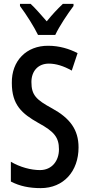

<svg xmlns="http://www.w3.org/2000/svg" viewBox="-20 -960 460 990"><path d="M176 -780H265C286 -825 329 -889 359 -929V-940H304C272 -909 253 -889 221 -850C191 -884 162 -918 138 -940H83V-929C116 -885 155 -823 176 -780ZM385 -200C385 -292 340 -351 249 -401C166 -446 142 -470 142 -537C142 -592 175 -632 232 -632C268 -632 308 -620 350 -596L380 -686C338 -708 286 -724 229 -724C116 -725 39 -646 41 -532C41 -419 93 -374 178 -326C259 -282 284 -252 284 -190C284 -131 248 -83 186 -83C140 -83 83 -98 36 -126V-24C82 0 132 10 190 10C308 10 385 -77 385 -200Z"/></svg>

Font: Noto Sans Myanmar UI ExtraCondensed Medium
Style: Regular
Weight: 500
Width: 2
Designer: Monotype Design Team
Foundry: Monotype Imaging Inc.
Version: Version 2.103